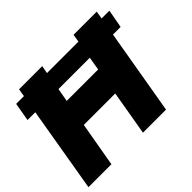

<svg xmlns="http://www.w3.org/2000/svg" viewBox="-175 -918 1136 1136"><g transform="rotate(-45 393.0 -350.0)"><path d="M6 -536 26 -651H91L99 -700H293L284 -651H547L555 -700H749L741 -651H806L785 -536H721L629 0H436L484 -280H221L172 0H-20L71 -536ZM250 -452H513L527 -536H265Z"/></g></svg>

Font: Jost* Heavy
Style: Italic
Weight: 800
Italic angle: -10°
Version: Version 3.7